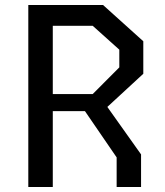

<svg xmlns="http://www.w3.org/2000/svg" viewBox="-20 -750 660 770"><path d="M129.3 -372.8H351.8L458.5 -479.8V-550.8L351.8 -646.5H129.3V-730H393.2L554.7 -584.5V-454.2L392.2 -304.3H129.3ZM93.5 -730H191.7V0H93.5ZM447.8 -118.8 294.5 -342.5H395.3L545.7 -130.8V0H447.8Z"/></svg>

Font: Monaspace Krypton Var
Style: Regular
Weight: 400
Designer: Riley Cran and the Lettermatic Team
Version: Version 1.101 (Monaspace Krypton Var)